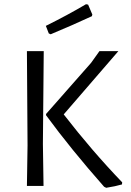

<svg xmlns="http://www.w3.org/2000/svg" viewBox="-20 -884 622 913"><path d="M184 -200 187 0H108L111 -193L108 -641H188ZM283 -340Q416 -168 561 -17L560 -7Q530 2 485 9L475 4Q317 -175 199 -336V-342L413 -585L453 -641H543ZM399 -862 419 -815 417 -807Q322 -763 221 -721L212 -725L198 -761Q303 -813 389 -864Z"/></svg>

Font: Alegreya Sans
Style: Regular
Weight: 400
Designer: Juan Pablo del Peral
Foundry: Huerta Tipografica
Version: Version 2.008; ttfautohint (v1.6)